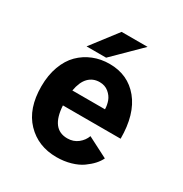

<svg xmlns="http://www.w3.org/2000/svg" viewBox="-161 -800 892 935"><g transform="rotate(30 285.0 -332.5)"><path d="M143 -529.5 255.5 -676H401.5L253 -529.5ZM493 -101.5Q484 -82.5 467.5 -64.2Q451 -46 426.2 -28.2Q401.5 -10.5 364.5 0.2Q327.5 11 285 11Q181.5 11 115.5 -57.8Q49.5 -126.5 49.5 -251Q49.5 -314 68 -364.2Q86.5 -414.5 118.5 -446.2Q150.5 -478 192.8 -495Q235 -512 284 -512Q387.5 -512 449.5 -436.2Q511.5 -360.5 511.5 -223H187Q194.5 -94.5 285 -94.5Q319.5 -94.5 344 -114Q368.5 -133.5 378 -160.5ZM286 -411Q249 -411 224.2 -385.8Q199.5 -360.5 190.5 -309H374Q373.5 -332.5 365.5 -354.5Q357.5 -376.5 336.8 -393.8Q316 -411 286 -411Z"/></g></svg>

Font: League Mono Narrow SemiBold
Style: Regular
Weight: 600
Width: 3
Designer: Tyler Finck
Foundry: The League of Moveable Type / Tyler Finck
Version: Version 2.210